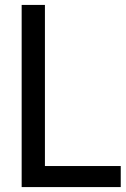

<svg xmlns="http://www.w3.org/2000/svg" viewBox="-20 -760 512 780"><path d="M68 0V-740H162.5V-85.5H470.5V0Z"/></svg>

Font: Encode Sans Condensed Medium
Style: Regular
Weight: 500
Width: 3
Designer: Multiple Designers
Foundry: Impallari Type
Version: Version 3.000; ttfautohint (v1.8.3) -l 8 -r 50 -G 200 -x 14 